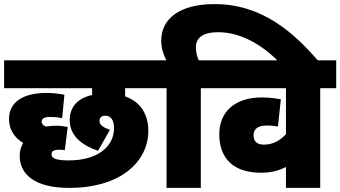

<svg xmlns="http://www.w3.org/2000/svg" viewBox="-20 -916 1659 936"><path d="M315 -134C256 -134 231 -143 231 -164C231 -178 241 -186 269 -186C280 -186 290 -185 296 -184L310 -297C295 -300 277 -303 254 -303C238 -303 221 -302 204 -299C191 -304 183 -312 183 -322C183 -338 195 -346 227 -346C244 -346 264 -344 283 -340L294 -454C269 -460 229 -463 208 -463C90 -463 24 -417 24 -336C24 -285 49 -246 93 -219C81 -199 76 -178 76 -157C76 -64 152 0 317 0C573 0 703 -132 703 -277C703 -363 662 -421 590 -446V-486H742V-622H0V-486H429V-453C354 -436 320 -391 320 -331C320 -262 367 -212 458 -181L516 -283C477 -297 465 -309 465 -327C465 -343 476 -352 493 -352C524 -352 536 -325 536 -292C536 -199 453 -134 315 -134Z M792 -486V0H959V-486H1037V-622H949C940 -641 935 -662 935 -686C935 -731 968 -759 1044 -759C1149 -759 1253 -702 1339 -615H1535C1414 -755 1260 -896 1026 -896C856 -896 766 -825 766 -718C766 -680 777 -649 791 -622H728V-486Z M1619 -486V-622H1023V-486H1374V-262C1348 -233 1312 -211 1268 -211C1244 -211 1216 -217 1216 -257C1216 -287 1238 -304 1279 -304C1304 -304 1320 -302 1335 -299L1349 -432C1319 -437 1293 -441 1256 -441C1124 -441 1049 -370 1049 -262C1049 -134 1129 -74 1251 -74C1300 -74 1337 -83 1374 -102V0H1541V-486Z"/></svg>

Font: Noto Sans Devanagari UI SemiCondensed Black
Style: Regular
Weight: 900
Width: 4
Designer: Jelle Bosma - Monotype Design Team
Foundry: Monotype Imaging Inc.
Version: Version 2.004